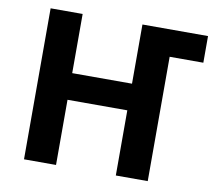

<svg xmlns="http://www.w3.org/2000/svg" viewBox="-79 -804 992 894"><g transform="rotate(10 417.0 -357.0)"><path d="M834 -713.9H523.9V-434.1H241.2V-713.9H89.8V0H241.2V-308.1H523.9V0H674.8V-587.9H834Z"/></g></svg>

Font: Noto Reveo Sans
Style: Bold
Weight: 700
Designer: Monotype Design team
Foundry: Monotype Imaging Inc.
Version: Version 1.04